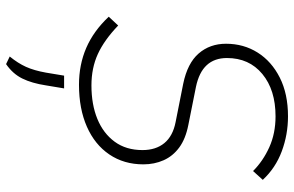

<svg xmlns="http://www.w3.org/2000/svg" viewBox="-188 -530 968 632"><g transform="rotate(90 296.0 -214.0)"><path d="M259 10Q193 10 137.5 -14Q82 -38 35 -88L64 -119Q112 -73 158 -52Q204 -31 261 -31Q324 -31 371.5 -50.5Q419 -70 446.5 -107.5Q474 -145 474 -199Q474 -243 451 -271Q428 -299 382 -308L256 -333Q188 -347 156 -384Q124 -421 124 -474Q124 -532 153 -578Q182 -624 235.5 -651Q289 -678 363 -678Q423 -678 478 -657.5Q533 -637 572 -595L543 -563Q510 -596 464.5 -616.5Q419 -637 363 -637Q276 -637 223.5 -593.5Q171 -550 171 -477Q171 -436 194.5 -410.5Q218 -385 266 -375L391 -350Q437 -341 465.5 -320Q494 -299 507.5 -268.5Q521 -238 521 -202Q521 -138 488.5 -90Q456 -42 397 -16Q338 10 259 10ZM191 250 166 238Q188 211 200 184.5Q212 158 219 119L229 59H271L261 119Q254 165 238.5 196.5Q223 228 191 250Z"/></g></svg>

Font: Gantari ExtraLight
Style: Italic
Weight: 250
Italic angle: -10°
Designer: Anugrah Pasau
Foundry: Lafontype
Version: Version 1.000